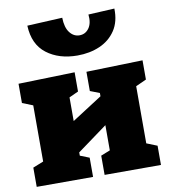

<svg xmlns="http://www.w3.org/2000/svg" viewBox="-90 -907 867 983"><g transform="rotate(-10 343.5 -415.0)"><path d="M667 -544V-444L612 -419V-122L667 -100V0H374V-100L422 -119V-250L266 -136V-119L314 -100V0H21V-100L76 -122V-414L21 -436V-536L314 -544V-444L266 -422V-299L423 -400V-417L374 -436V-536ZM117 -821 300 -830Q301 -779 321.5 -752.5Q342 -726 372 -726Q403 -726 421.5 -752Q440 -778 435 -823L571 -830Q573 -762 542.5 -716.5Q512 -671 460 -648.5Q408 -626 344 -626Q248 -626 184.5 -674.5Q121 -723 117 -821Z"/></g></svg>

Font: Bitter Pro Black
Style: Regular
Weight: 900
Designer: Sol Matas, and Bitter project Authors
Foundry: Sol Matas
Version: Version 1.010